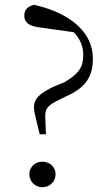

<svg xmlns="http://www.w3.org/2000/svg" viewBox="-20 -766 463 798"><path d="M156 12C188 12 211 -12 211 -42C211 -71 188 -94 156 -94C125 -94 102 -71 102 -42C102 -12 125 12 156 12ZM366 -521C366 -654 236 -721 121 -746C96 -739 81 -727 81 -701C81 -678 93 -660 138 -653L287 -632C313 -604 326 -574 326 -537C326 -487 307 -458 247 -424L201 -405C142 -376 121 -354 121 -321C121 -303 127 -285 135 -249L145 -208H171L168 -282C168 -317 179 -328 227 -352L266 -371C334 -403 366 -447 366 -521Z"/></svg>

Font: Noto Serif TC Light
Style: Regular
Weight: 300
Designer: Ryoko NISHIZUKA 西塚涼子 (kana & ideographs); Frank Grießhammer (Latin, Greek & Cyrillic); Wenlong ZHANG 张文龙 (bopomofo); San
Foundry: Adobe
Version: Version 2.001;hotconv 1.1.0;makeotfexe 2.6.0